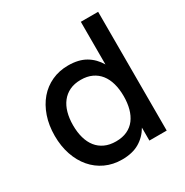

<svg xmlns="http://www.w3.org/2000/svg" viewBox="-169 -856 970 1008"><g transform="rotate(-30 316.5 -352.5)"><path d="M563 -720V0H458V-78.5Q432.5 -34.5 390.5 -9.8Q348.5 15 285 15Q230.5 15 185.2 -6Q140 -27 107.8 -64.8Q75.5 -102.5 57.8 -154.8Q40 -207 40 -269.5Q40 -333 58 -385.5Q76 -438 108.2 -475.8Q140.5 -513.5 185.5 -534.2Q230.5 -555 285 -555Q348.5 -555 390.5 -530.2Q432.5 -505.5 458 -461.5V-720ZM305 -456.5Q266 -456.5 237.2 -442.8Q208.5 -429 189.2 -404.2Q170 -379.5 160.5 -345.2Q151 -311 151 -269.5Q151 -227 160.8 -192.8Q170.5 -158.5 189.8 -134.2Q209 -110 237.8 -96.8Q266.5 -83.5 305 -83.5Q344.5 -83.5 373.2 -97Q402 -110.5 420.8 -135.2Q439.5 -160 448.8 -194.2Q458 -228.5 458 -269.5Q458 -312.5 448.2 -347Q438.5 -381.5 419.2 -405.8Q400 -430 371.5 -443.2Q343 -456.5 305 -456.5Z"/></g></svg>

Font: Vela Sans SemBd
Style: Regular
Weight: 600
Designer: Principal design: Mikhail Sharanda - project Manrope.
Design modification: Ravid Balaliev
Foundry: Mikhail Sharanda
Version: Version 1.001